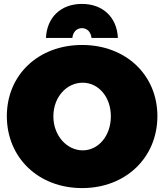

<svg xmlns="http://www.w3.org/2000/svg" viewBox="-20 -946 840 982"><path d="M350 -752C353 -782 372 -802 399 -802C426 -802 445 -782 448 -752H583C578 -858 506 -926 399 -926C292 -926 220 -858 215 -752ZM400 -716C177 -716 15 -564 15 -352C15 -139 177 16 400 16C623 16 785 -140 785 -352C785 -563 623 -716 400 -716ZM403 -523C483 -523 547 -451 547 -351C547 -251 483 -177 403 -177C323 -177 253 -251 253 -351C253 -451 322 -523 403 -523Z"/></svg>

Font: Montserrat arm Black
Style: Regular
Weight: 900
Designer: Julieta Ulanovsky
Foundry: Julieta Ulanovsky
Version: Version 6.000;PS 006.000;hotconv 1.0.88;makeotf.lib2.5.64775